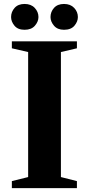

<svg xmlns="http://www.w3.org/2000/svg" viewBox="-20 -976 460 996"><path d="M41.5 0V-36.5L126 -57.5V-706L41.5 -725.5V-761.5H379V-725.5L296 -706V-57.5L379 -36.5V0ZM312 -821.5Q278 -821.5 260 -842.8Q242 -864 242 -887.5Q242 -914.5 260.2 -935Q278.5 -955.5 312 -955.5Q345.5 -955.5 364.8 -935Q384 -914.5 384 -887.5Q384 -864 366.2 -842.8Q348.5 -821.5 312 -821.5ZM107.5 -821.5Q72.5 -821.5 55 -842.8Q37.5 -864 37.5 -887.5Q37.5 -914.5 55.8 -935Q74 -955.5 107.5 -955.5Q141 -955.5 160.2 -935Q179.5 -914.5 179.5 -887.5Q179.5 -864 161.2 -842.8Q143 -821.5 107.5 -821.5Z"/></svg>

Font: Libre Caslon Text
Style: Regular
Weight: 400
Designer: Pablo Impallari, Rodrigo Fuenzalida, Katja Schimmel
Foundry: Pablo Impallari, Rodrigo Fuenzalida
Version: Version 2.000